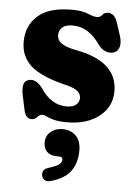

<svg xmlns="http://www.w3.org/2000/svg" viewBox="-53 -515 579 829"><g transform="rotate(5 236.0 -100.5)"><path d="M238 -55.5Q266 -55.5 279.5 -67.5Q293 -79.5 293 -96.5Q293 -113.5 279 -125.8Q265 -138 233 -146Q121 -172.5 75.2 -212.8Q29.5 -253 29.5 -317.5Q29.5 -387.5 77.8 -430.5Q126 -473.5 225 -473.5Q269 -473.5 294.8 -462.5Q320.5 -451.5 335.5 -451.5Q349.5 -451.5 357.8 -462.8Q366 -474 382 -474Q395 -474 405.2 -465.5Q415.5 -457 423 -435L440.5 -381.5Q450 -352.5 445 -332.8Q440 -313 423.5 -306.5Q406 -300 387.2 -306.5Q368.5 -313 355 -331.5Q329.5 -368.5 300.2 -387.2Q271 -406 234 -406Q203.5 -406 189.2 -392.5Q175 -379 175 -359.5Q175 -338.5 193 -324.8Q211 -311 254.5 -302Q438.5 -269.5 438.5 -138.5Q438.5 -71 385 -29.2Q331.5 12.5 246.5 12.5Q210 12.5 188.8 6.8Q167.5 1 156.2 -4.8Q145 -10.5 139 -10.5Q126 -10.5 116.5 1Q107 12.5 92.5 12.5Q80.5 12.5 72 4.2Q63.5 -4 59 -24L45.5 -87Q40 -114 43.8 -132Q47.5 -150 66 -155Q97.5 -163.5 127 -123Q171.5 -55.5 238 -55.5ZM215.5 162.5Q187 162.5 172.2 147.5Q157.5 132.5 157.5 107.5Q157.5 79 178.5 61.2Q199.5 43.5 230 43.5Q265 43.5 287.5 65.2Q310 87 310 129.5Q310 181.5 285.2 217.5Q260.5 253.5 199 271Q182.5 275.5 172.2 269.8Q162 264 159.5 251Q154 224.5 184 215.5Q219 204.5 229.8 195.2Q240.5 186 240.5 175Q240.5 162.5 225 162.5Z"/></g></svg>

Font: Fraunces 72pt SuperSoft
Style: Bold
Weight: 700
Version: Version 1.000;[0bf87f6ff]